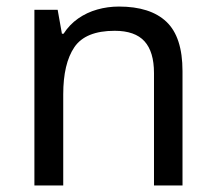

<svg xmlns="http://www.w3.org/2000/svg" viewBox="-20 -566 658 586"><path d="M343 -546Q439 -546 488 -499.5Q537 -453 537 -349V0H450V-343Q450 -408 421 -440Q392 -472 330 -472Q241 -472 207 -422Q173 -372 173 -278V0H85V-536H156L169 -463H174Q192 -491 218.5 -509.5Q245 -528 277 -537Q309 -546 343 -546Z"/></svg>

Font: lsinhala15
Style: Book
Weight: 400
Designer: Jelle Bosma - Monotype Design Team
Foundry: Monotype Imaging Inc.
Version: Version 2.003